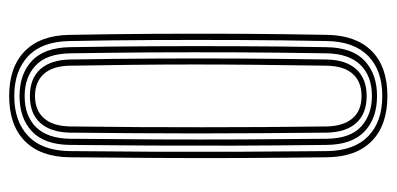

<svg xmlns="http://www.w3.org/2000/svg" viewBox="-240 -606 854 413"><g transform="rotate(-90 186.5 -400.0)"><path d="M186 6.8Q123.2 6.8 89.1 -26.8Q55 -60.2 54.2 -122.8Q53 -217 52.6 -310.6Q52.2 -404.2 52.8 -496.4Q53.2 -588.5 54.2 -677Q55 -739.5 89.1 -773.1Q123.2 -806.8 186 -806.8Q248.2 -806.8 282.4 -773.2Q316.5 -739.8 317.5 -677Q319.2 -583 319.8 -489.5Q320.2 -396 319.8 -304Q319.2 -212 317.5 -122.5Q316.5 -60.8 282.8 -27Q249 6.8 186 6.8ZM186 -4.2Q241.2 -4.2 272.2 -34.6Q303.2 -65 304.2 -123.2Q306 -217 306.4 -310.4Q306.8 -403.8 306.4 -495.6Q306 -587.5 304.2 -676.8Q303.2 -736.2 271.6 -766Q240 -795.8 186 -795.8Q131.2 -795.8 99.8 -765.6Q68.2 -735.5 67.5 -676.8Q66.5 -583 66.1 -492.8Q65.8 -402.5 66.1 -311.2Q66.5 -220 67.5 -123Q68.2 -65 99.4 -34.6Q130.5 -4.2 186 -4.2ZM186 -15.5Q137.8 -15.5 109.6 -42.5Q81.5 -69.5 80.8 -123.2Q79.5 -231 79.2 -323.4Q79 -415.8 79.4 -501.8Q79.8 -587.8 80.8 -676.5Q81.5 -731.2 110 -757.9Q138.5 -784.5 186 -784.5Q233 -784.5 261.5 -758Q290 -731.5 291 -676.5Q292.5 -588.5 293 -499.5Q293.5 -410.5 293.1 -317.4Q292.8 -224.2 291 -123.5Q290 -68.2 261.5 -41.9Q233 -15.5 186 -15.5ZM186 -26.5Q228.8 -26.5 252.9 -51.2Q277 -76 277.8 -124Q279.5 -228.5 279.9 -320.6Q280.2 -412.8 279.8 -499.9Q279.2 -587 277.8 -675.8Q276.8 -726.5 251.5 -750Q226.2 -773.5 186 -773.5Q143 -773.5 118.9 -748.9Q94.8 -724.2 94 -676.2Q93 -576.2 92.6 -486.6Q92.2 -397 92.6 -308.6Q93 -220.2 94 -123.5Q94.8 -72.5 120.5 -49.5Q146.2 -26.5 186 -26.5ZM186 -37.8Q148.2 -37.8 128.1 -60Q108 -82.2 107.2 -123.8Q106.5 -199.5 106 -268.5Q105.5 -337.5 105.5 -403.9Q105.5 -470.2 106 -537.4Q106.5 -604.5 107.2 -676Q108 -717.5 128.1 -739.9Q148.2 -762.2 186 -762.2Q223.8 -762.2 243.8 -739.6Q263.8 -717 264.5 -675.5Q266.2 -575.5 266.6 -483.8Q267 -392 266.5 -303.5Q266 -215 264.5 -124.2Q263.8 -82.2 243.4 -60Q223 -37.8 186 -37.8ZM186 -48.8Q216.8 -48.8 233.8 -68Q250.8 -87.2 251.2 -124.8Q252.5 -205.2 253.1 -274.8Q253.8 -344.2 253.8 -409Q253.8 -473.8 253.1 -538.9Q252.5 -604 251.2 -675Q250.8 -712.8 233.6 -732Q216.5 -751.2 186 -751.2Q155.2 -751.2 138.2 -732Q121.2 -712.8 120.5 -675.8Q119.5 -596.5 119.1 -526.1Q118.8 -455.8 118.8 -389.8Q118.8 -323.8 119.2 -258.5Q119.8 -193.2 120.5 -124Q121.2 -88 137.8 -68.4Q154.2 -48.8 186 -48.8Z"/></g></svg>

Font: Big Shoulders Inline Display Thin
Style: Regular
Weight: 400
Version: Version 2.002